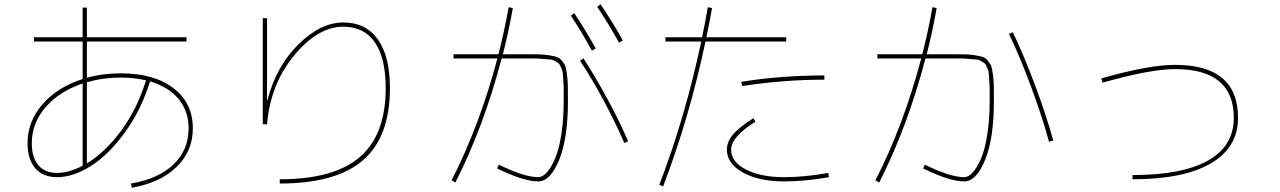

<svg xmlns="http://www.w3.org/2000/svg" viewBox="-20 -836 6040 906"><path d="M550 -490Q707 -490 798.5 -420Q890 -350 890 -230Q890 -123 813.5 -48.5Q737 26 602 50L598 30Q728 8 799 -60.5Q870 -129 870 -230Q870 -312 822.5 -369Q775 -426 688 -452Q646 -316 569 -210.5Q492 -105 408.5 -52.5Q325 0 250 0Q183 0 146.5 -42Q110 -84 110 -160Q110 -263 180.5 -344Q251 -425 370 -463V-640H140V-660H370V-800H390V-660H860V-640H390V-469Q464 -490 550 -490ZM669 -457Q610 -470 550 -470Q467 -470 390 -448V-65Q476 -117 551.5 -219Q627 -321 669 -457ZM370 -442Q260 -405 195 -330Q130 -255 130 -160Q130 -93 161 -56.5Q192 -20 250 -20Q305 -20 370 -54Z M1240 -364H1242Q1284 -524 1388.5 -627Q1493 -730 1600 -730Q1706 -730 1763 -650Q1820 -570 1820 -420Q1820 -190 1693 -80Q1566 30 1300 30V10Q1556 10 1678 -95Q1800 -200 1800 -420Q1800 -562 1749 -636Q1698 -710 1600 -710Q1480 -710 1368 -574.5Q1256 -439 1240 -249L1220 -250V-750H1240Z M2674 -762 2690 -774Q2754 -676 2791 -607L2773 -597Q2723 -688 2674 -762ZM2798 -804 2814 -816Q2881 -715 2919 -645L2901 -635Q2849 -728 2798 -804ZM2660 -360Q2660 -183 2618.5 -81.5Q2577 20 2520 20Q2451 20 2326 -41L2334 -59Q2454 0 2520 0Q2540 0 2560 -22Q2580 -44 2598.5 -86Q2617 -128 2628.5 -200Q2640 -272 2640 -360Q2640 -398 2640 -414.5Q2640 -431 2638 -457Q2636 -483 2635.5 -492Q2635 -501 2628 -516.5Q2621 -532 2618 -535.5Q2615 -539 2601 -547Q2587 -555 2579 -555Q2571 -555 2547.5 -557.5Q2524 -560 2509 -560Q2494 -560 2460 -560H2347Q2263 -239 2129 25L2111 15Q2244 -246 2327 -560H2120V-580H2332Q2360 -688 2380 -802L2400 -798Q2378 -676 2353 -580H2460Q2502 -580 2524.5 -579.5Q2547 -579 2572 -575Q2597 -571 2608.5 -567Q2620 -563 2632 -549Q2644 -535 2648 -523Q2652 -511 2655.5 -483.5Q2659 -456 2659.5 -431Q2660 -406 2660 -360ZM2717 -549 2733 -561Q2786 -480 2846 -369.5Q2906 -259 2944 -169L2926 -161Q2887 -252 2828.5 -361.5Q2770 -471 2717 -549Z M3478 -450Q3665 -480 3870 -480V-460Q3677 -460 3482 -430ZM3410 -130Q3410 -167 3439.5 -202Q3469 -237 3535 -278L3545 -262Q3430 -190 3430 -130Q3430 -72 3500 -36Q3570 0 3680 0Q3777 0 3888 -20L3892 0Q3780 20 3680 20Q3561 20 3485.5 -22Q3410 -64 3410 -130ZM3120 -640V-660H3293Q3307 -726 3320 -802L3340 -798Q3328 -729 3313 -660H3690V-640H3309Q3233 -280 3109 44L3091 36Q3213 -281 3289 -640Z M4670 -360Q4670 -183 4628.5 -81.5Q4587 20 4530 20Q4461 20 4336 -41L4344 -59Q4464 0 4530 0Q4550 0 4570 -22Q4590 -44 4608.5 -86Q4627 -128 4638.5 -200Q4650 -272 4650 -360Q4650 -398 4650 -414.5Q4650 -431 4648 -457Q4646 -483 4645.5 -492Q4645 -501 4638 -516.5Q4631 -532 4628 -535.5Q4625 -539 4611 -547Q4597 -555 4589 -555Q4581 -555 4557.5 -557.5Q4534 -560 4519 -560Q4504 -560 4470 -560H4347Q4263 -239 4129 25L4111 15Q4244 -246 4327 -560H4120V-580H4332Q4360 -688 4380 -802L4400 -798Q4378 -676 4353 -580H4470Q4512 -580 4534.5 -579.5Q4557 -579 4582 -575Q4607 -571 4618.5 -567Q4630 -563 4642 -549Q4654 -535 4658 -523Q4662 -511 4665.5 -483.5Q4669 -456 4669.5 -431Q4670 -406 4670 -360ZM4741 -676 4759 -684Q4810 -579 4864 -434.5Q4918 -290 4950 -173L4930 -167Q4899 -282 4845.5 -426.5Q4792 -571 4741 -676Z M5177 -466Q5400 -530 5524 -530Q5822 -530 5822 -280Q5822 -140 5693.5 -65Q5565 10 5324 10V-10Q5559 -10 5680.5 -78.5Q5802 -147 5802 -280Q5802 -510 5524 -510Q5409 -510 5183 -446Z"/></svg>

Font: Mplus 1p Thin
Style: Regular
Weight: 250
Version: Version 1.061